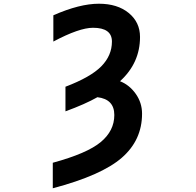

<svg xmlns="http://www.w3.org/2000/svg" viewBox="-20 -761 1040 1021"><path d="M505.9 -741.2Q604.5 -741.2 664.6 -691.9Q724.6 -642.6 724.6 -564.5Q724.6 -425.8 618.2 -329.1Q668 -309.6 701.7 -262.2Q735.4 -214.8 735.4 -156.2Q735.4 -15.6 627.4 78.1Q519.5 171.9 260.7 240.2V104.5Q443.4 54.7 515.6 -5.4Q587.9 -65.4 587.9 -149.4Q587.9 -233.4 498 -244.1Q432.6 -207 328.1 -168.9V-299.8Q461.9 -350.6 518.6 -408.2Q575.2 -465.8 575.2 -540Q575.2 -613.3 474.6 -613.3Q401.4 -613.3 263.7 -540V-679.7Q403.3 -741.2 505.9 -741.2Z"/></svg>

Font: Gen Shin Gothic Monospace Bold
Style: Bold
Weight: 700
Designer: [Source Han Sans]
Ryoko NISHIZUKA  (kana & ideographs); Paul D. Hunt (Latin, Greek & Cyrillic); Wenlong ZHANG  (bopomofo
Version: Version 1.002.20150607